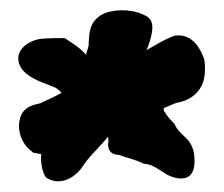

<svg xmlns="http://www.w3.org/2000/svg" viewBox="-20 -689 429 368"><path d="M15 -577C15 -552 43 -538 61 -531L84 -522C87 -521 93 -517 98 -511C86 -504 67 -496 57 -491C51 -489 23 -487 18 -460C12 -436 24 -410 42 -398L44 -396H47C51 -395 54 -394 59 -394C58 -382 59 -362 68 -349C96 -330 127 -350 141 -374C152 -390 169 -405 187 -427C187 -425 188 -421 188 -419C188 -419 181 -393 208 -392C224 -386 238 -384 256 -375H258C270 -374 280 -367 291 -360H292C297 -355 309 -349 323 -347H328C360 -347 352 -391 352 -394C350 -406 345 -416 338 -423C328 -433 318 -441 315 -451C306 -460 299 -468 296 -474C293 -477 294 -479 294 -482C303 -485 314 -491 319 -492C342 -496 358 -508 366 -524L367 -525V-526C374 -540 374 -563 371 -577V-578L370 -579C363 -598 348 -623 319 -621H317C301 -617 277 -602 261 -593C265 -603 272 -621 272 -637C272 -660 250 -661 246 -665H244C219 -673 182 -670 167 -655C149 -641 151 -615 150 -606V-604C150 -598 146 -591 145 -584C134 -597 119 -606 104 -616H100C96 -616 78 -616 63 -615C41 -614 15 -599 15 -577Z"/></svg>

Font: Vapor
Style: ExBd
Weight: 800
Foundry: Cannot Into Space Fonts
Version: Version 0.179